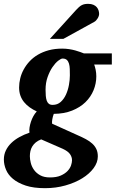

<svg xmlns="http://www.w3.org/2000/svg" viewBox="-51 -754 604 1003"><path d="M325.2 83Q325.2 65.9 314.5 50.8Q303.7 35.6 275.9 22.9L164.1 -25.9Q147.5 -19.5 136.2 -10.3Q125 -1 117.9 10.5Q110.8 22 107.9 35.2Q105 48.3 105 62Q105 78.1 109.9 97.4Q114.7 116.7 126.7 133.5Q138.7 150.4 158.9 161.6Q179.2 172.9 210 172.9Q244.1 172.9 266.4 163.1Q288.6 153.3 301.8 139.4Q314.9 125.5 320.1 110.1Q325.2 94.7 325.2 83ZM314 -359.9Q314 -377.4 313.5 -393.6Q313 -409.7 309.3 -421.9Q305.7 -434.1 297.9 -441.2Q290 -448.2 275.9 -448.2Q267.6 -448.2 252.7 -436.5Q237.8 -424.8 223.1 -403.3Q208.5 -381.8 197.8 -351.8Q187 -321.8 187 -285.2Q187 -267.6 188.2 -253.2Q189.5 -238.8 193.1 -228.3Q196.8 -217.8 204.1 -211.9Q211.4 -206.1 224.1 -206.1Q249 -206.1 266.1 -221.4Q283.2 -236.8 293.7 -260Q304.2 -283.2 309.1 -310.1Q314 -336.9 314 -359.9ZM440.9 -417Q445.3 -405.8 448.7 -389.4Q452.1 -373 452.1 -355Q452.1 -317.9 437.7 -282.7Q423.3 -247.6 395.3 -220.2Q367.2 -192.9 325.7 -176.3Q284.2 -159.7 230 -159.2Q224.6 -145 222.2 -130.6Q219.7 -116.2 221.2 -107.9L354 -47.9Q377.9 -37.6 397.5 -27.1Q417 -16.6 430.9 -3.9Q444.8 8.8 452.4 24.9Q460 41 460 63Q460 94.7 438 124.5Q416 154.3 378.4 177.5Q340.8 200.7 290.8 214.8Q240.7 229 184.1 229Q124.5 229 83.7 215.6Q43 202.1 17.3 180.9Q-8.3 159.7 -19.5 132.8Q-30.8 106 -30.8 79.1Q-30.8 53.7 -20.5 32.2Q-10.3 10.7 7.8 -6.8Q25.9 -24.4 50.3 -37.8Q74.7 -51.3 103 -61Q101.1 -72.8 103.3 -87.6Q105.5 -102.5 110.6 -117.9Q115.7 -133.3 123.5 -147.5Q131.3 -161.6 141.1 -171.9Q121.1 -181.2 104.2 -193.1Q87.4 -205.1 75 -220.2Q62.5 -235.4 55.7 -254.4Q48.8 -273.4 48.8 -296.9Q48.8 -320.3 54.7 -344.5Q60.5 -368.7 72.8 -391.1Q85 -413.6 103.3 -433.3Q121.6 -453.1 146.7 -468Q171.9 -482.9 203.6 -491.5Q235.4 -500 273.9 -500Q293 -500 310.3 -497.3Q327.6 -494.6 342.3 -490.5Q356.9 -486.3 368.4 -482.2Q379.9 -478 387.2 -475.1H533.2V-417ZM466.8 -681.2Q466.8 -676.3 464.8 -670.2Q462.9 -664.1 459.2 -658.2Q455.6 -652.3 450.9 -647.2Q446.3 -642.1 440.4 -639.2L279.8 -550.8H209.5L346.7 -702.1Q355 -711.4 362.1 -717.5Q369.1 -723.6 376.5 -727.3Q383.8 -731 391.6 -732.4Q399.4 -733.9 409.7 -733.9Q425.8 -733.9 436.8 -729Q447.8 -724.1 454.3 -716.6Q460.9 -709 463.9 -699.5Q466.8 -689.9 466.8 -681.2Z"/></svg>

Font: Charis SIL Am
Style: Bold Italic
Weight: 700
Italic angle: -11°
Foundry: SIL International
Version: Version 5.000